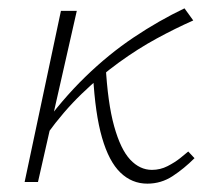

<svg xmlns="http://www.w3.org/2000/svg" viewBox="-20 -436 502 460"><path d="M93 -115 76 -125Q128 -197 184 -251.5Q240 -306 300.5 -346.5Q361 -387 422 -416L443 -387Q400 -368 355 -343.5Q310 -319 264.5 -286Q219 -253 175.5 -211Q132 -169 93 -115ZM39 0 126 -410H164L71 0ZM333 4Q296 4 268.5 -22.5Q241 -49 224.5 -106Q208 -163 203 -255L233 -281Q238 -189 253.5 -133.5Q269 -78 292 -53.5Q315 -29 344 -29Q364 -29 381.5 -38Q399 -47 411.5 -57Q424 -67 431 -73L446 -57Q421 -32 393.5 -14Q366 4 333 4Z"/></svg>

Font: Ysabeau Infant ExtraLight
Style: Italic
Weight: 250
Italic angle: -12°
Designer: Christian Thalmann (Catharsis Fonts)
Version: Version 2.001;gftools[0.9.30]; featfreeze: ss01,ss02,lnum